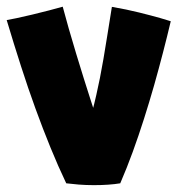

<svg xmlns="http://www.w3.org/2000/svg" viewBox="-21 -566 544 574"><path d="M313.5 -545.5Q357.5 -538 395.5 -528.5Q433.5 -519 458.8 -511.8Q484 -504.5 489.5 -502.5Q479 -458 466.5 -409.8Q454 -361.5 439.8 -311.2Q425.5 -261 409.5 -210.8Q393.5 -160.5 375.8 -111.8Q358 -63 338.5 -18Q305.5 -12.5 259.5 -12.5Q236.5 -12.5 214.5 -14.2Q192.5 -16 177 -18Q152.5 -69.5 129.8 -125.2Q107 -181 85 -241.5Q63 -302 41.8 -368Q20.5 -434 -1 -506Q6.5 -507 27.5 -511.5Q48.5 -516 74.8 -522.2Q101 -528.5 126 -535Q151 -541.5 166.5 -546Q174 -517.5 184.5 -480.8Q195 -444 206.8 -405.2Q218.5 -366.5 229.5 -331.5Q240.5 -296.5 248.8 -270.8Q257 -245 260.5 -234.5L254.5 -231.5Q261.5 -258 267 -282.5Q272.5 -307 277.8 -333Q283 -359 288.2 -389.5Q293.5 -420 299.5 -458.2Q305.5 -496.5 313.5 -545.5Z"/></svg>

Font: Grandstander Thin Black
Style: Regular
Weight: 900
Version: Version 1.200